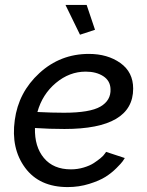

<svg xmlns="http://www.w3.org/2000/svg" viewBox="-20 -750 597 780"><path d="M366 -629 305 -609 246 -730H332ZM268 -62Q295 -62 320 -69.5Q345 -77 361 -87.5Q377 -98 389 -108Q401 -118 406 -126L411 -133L487 -108Q484 -103 478.5 -95Q473 -87 453 -67Q433 -47 408.5 -31.5Q384 -16 342.5 -3Q301 10 255 10Q140 10 82 -68.5Q24 -147 40 -262Q55 -375 140 -453Q225 -531 341 -531Q417 -531 469 -494Q521 -457 521 -390Q521 -226 242 -226Q181 -226 122 -230Q120 -154 158.5 -108Q197 -62 268 -62ZM328 -459Q262 -459 207 -413Q152 -367 132 -295Q191 -292 240 -292Q345 -292 388 -317Q431 -342 429 -388Q428 -422 399.5 -440.5Q371 -459 328 -459Z"/></svg>

Font: Raleway-v4020 Medium
Style: Italic
Weight: 500
Italic angle: -12°
Designer: Matt McInerney, Pablo Impallari, Rodrigo Fuenzalida
Foundry: Matt McInerney, Pablo Impallari, Rodrigo Fuenzalida
Version: Version 4.020;PS 004.020;hotconv 1.0.88;makeotf.lib2.5.64775